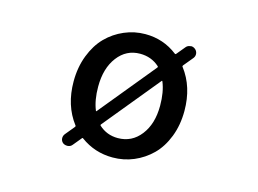

<svg xmlns="http://www.w3.org/2000/svg" viewBox="-83 -709 1165 868"><g transform="rotate(15 500.0 -275.0)"><path d="M628.9 -377.9Q627 -381.8 625 -378.9L411.1 -118.2Q408.2 -115.2 411.1 -112.3Q448.2 -78.1 500 -78.1Q565.4 -78.1 606.4 -130.9Q647.5 -183.6 647.5 -268.6Q647.5 -333 628.9 -377.9ZM373 -171.9Q374 -168 377 -171.9L590.8 -432.6Q593.8 -436.5 589.8 -439.5Q552.7 -472.7 500 -472.7Q435.5 -472.7 395 -419.4Q354.5 -366.2 354.5 -280.3Q354.5 -216.8 373 -171.9ZM732.4 -558.6Q742.2 -550.8 743.7 -538.6Q745.1 -526.4 737.3 -516.6L700.2 -471.7Q697.3 -467.8 700.2 -464.8Q759.8 -386.7 759.8 -274.4Q759.8 -208 738.3 -152.8Q716.8 -97.7 680.7 -62Q644.5 -26.4 598.1 -6.8Q551.8 12.7 500 12.7Q416 12.7 349.6 -36.1Q346.7 -39.1 343.8 -35.2L311.5 3.9Q303.7 13.7 291 14.6Q289.1 14.6 287.1 14.6Q277.3 14.6 268.6 8.8Q258.8 1 257.8 -11.2Q256.8 -23.4 264.6 -33.2L300.8 -77.1Q303.7 -81.1 300.8 -84Q241.2 -162.1 241.2 -274.4Q241.2 -340.8 262.7 -396.5Q284.2 -452.1 319.8 -488.3Q355.5 -524.4 402.3 -544.4Q449.2 -564.5 500 -564.5Q585 -564.5 650.4 -513.7Q654.3 -510.7 657.2 -514.6L689.5 -553.7Q697.3 -563.5 710 -564.5Q711.9 -565.4 713.9 -565.4Q723.6 -565.4 732.4 -558.6Z"/></g></svg>

Font: Gen Jyuu Gothic L Monospace Medium
Style: Regular
Weight: 500
Designer: [Source Han Sans]
Ryoko NISHIZUKA  (kana & ideographs); Paul D. Hunt (Latin, Greek & Cyrillic); Wenlong ZHANG  (bopomofo
Version: Version 1.002.20150607